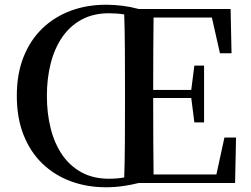

<svg xmlns="http://www.w3.org/2000/svg" viewBox="-20 -773 1059 811"><path d="M178 -368Q178 -295 194 -231Q210 -167 242.5 -119.5Q275 -72 324.5 -45Q374 -18 440 -18Q474 -18 505 -23.5Q536 -29 566 -40V0Q534 8 499 13Q464 18 428 18Q347 18 278.5 -7.5Q210 -33 159 -82Q108 -131 79.5 -203Q51 -275 51 -368Q51 -461 79.5 -532.5Q108 -604 159 -653Q210 -702 278.5 -727.5Q347 -753 428 -753Q463 -753 498 -748.5Q533 -744 566 -735V-696Q537 -707 505.5 -712Q474 -717 440 -717Q374 -717 324.5 -690Q275 -663 242.5 -615.5Q210 -568 194 -504.5Q178 -441 178 -368ZM504 0Q507 -85 507.5 -170.5Q508 -256 508 -342V-393Q508 -479 507.5 -564.5Q507 -650 504 -735H629Q628 -651 627.5 -564Q627 -477 627 -384V-359Q627 -261 627.5 -173.5Q628 -86 629 0ZM801 -256 787 -366V-387L801 -496H842V-256ZM567 -359V-393H811V-359ZM909 -548 875 -699H567V-735H954L958 -548ZM928 -192H977L973 0H567V-36H894Z"/></svg>

Font: Noto Serif SC ExtraLight SemiBold
Style: Regular
Weight: 600
Version: Version 2.002-H1;hotconv 1.1.0;makeotfexe 2.6.0